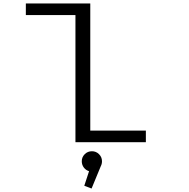

<svg xmlns="http://www.w3.org/2000/svg" viewBox="-20 -820 1090 1107"><path d="M500.5 -67H821V0H415V-733H129V-800H500.5ZM568 109.5Q568 125.5 561 138.5L508 267L466 251L493.5 167Q475 161.5 463.2 145.8Q451.5 130 451.5 109.5Q451.5 86 468.5 69Q485.5 52 510 52Q534 52 551 69Q568 86 568 109.5Z"/></svg>

Font: League Mono Extended Light
Style: Regular
Weight: 300
Width: 9
Designer: Tyler Finck
Foundry: The League of Moveable Type / Tyler Finck
Version: Version 2.210